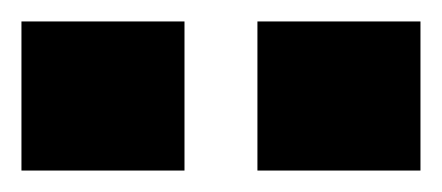

<svg xmlns="http://www.w3.org/2000/svg" viewBox="-20 -745 412 179"><path d="M0 -586H152V-725H0ZM220 -586H372V-725H220Z"/></svg>

Font: Archivo Black
Style: Regular
Weight: 900
Designer: Hector Gatti
Foundry: Omnibus-Type
Version: Version 2.001